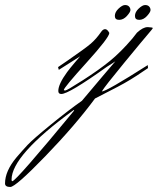

<svg xmlns="http://www.w3.org/2000/svg" viewBox="-211 -377 628 764"><path d="M343 -298Q326 -298 326 -313.5Q326 -329 341 -343Q356 -357 366.5 -357Q377 -357 382.5 -351Q388 -345 388 -337Q388 -329 374 -313.5Q360 -298 343 -298ZM263 -298Q246 -298 246 -313.5Q246 -329 261 -343Q276 -357 286.5 -357Q297 -357 302.5 -351Q308 -345 308 -337Q308 -329 294 -313.5Q280 -298 263 -298ZM20 -110 23 -99 108 -153Q107 -152 87 -128.5Q67 -105 56 -90Q21 -42 21 -15Q21 -3 33 -3Q63 -3 214 -111Q222 -116 236 -125L248 -133Q232 -114 201 -78Q170 -42 115 24Q61 62 -9.5 119.5Q-80 177 -101.5 200Q-123 223 -146 250Q-191 304 -191 353Q-191 367 -170 367Q-149 367 -30.5 244.5Q88 122 167 15L258 -32Q308 -58 360 -94L378 -106L377 -118Q212 -13 194 -13Q205 -32 284 -128Q363 -224 380 -243.5Q397 -263 397 -265.5Q397 -268 378 -269Q377 -269 376 -269Q358 -269 334 -247L316 -224Q270 -170 226.5 -134.5Q183 -99 119 -58Q55 -17 49 -17Q43 -17 43 -19Q43 -28 133.5 -128Q224 -228 224 -246Q216 -261 207.5 -261Q199 -261 192 -251Q172 -222 150.5 -203.5Q129 -185 58 -136ZM-162 344Q-165 344 -165 338Q-165 241 82 61Q84 61 84 63Q-148 344 -162 344Z"/></svg>

Font: Herr Von Muellerhoff
Style: Regular
Weight: 400
Version: Version 1.000